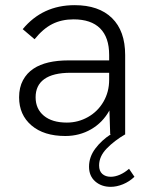

<svg xmlns="http://www.w3.org/2000/svg" viewBox="-20 -520 577 744"><path d="M404 -92Q378 -45 333 -19Q288 7 233 7Q150 7 102 -34Q54 -75 54 -143Q54 -181 69 -209Q84 -237 110 -254Q158 -286 246 -286H403V-307Q403 -375 368 -410Q333 -445 265 -445Q219 -445 183 -427Q147 -409 114 -368L68 -407Q145 -500 269 -500Q363 -500 414 -450Q465 -400 465 -307V0H466Q423 25 393.5 55.5Q364 86 364 121Q364 143 376.5 154Q389 165 409 165Q426 165 444.5 157Q463 149 480 134L501 165Q481 184 456.5 194Q432 204 409 204Q373 204 349 183Q325 162 325 126Q325 88 349.5 55.5Q374 23 410 0H407ZM239 -45Q283 -45 321 -66.5Q359 -88 381 -126Q403 -164 403 -211V-238H254Q185 -238 151 -213Q118 -189 118 -143Q118 -98 150 -71.5Q182 -45 239 -45Z"/></svg>

Font: Hanken Grotesk Light
Style: Regular
Weight: 300
Designer: Alfredo Marco Pradil
Foundry: Hanken Design Co.
Version: Version 3.014